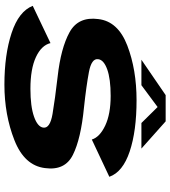

<svg xmlns="http://www.w3.org/2000/svg" viewBox="30 -796 772 871"><g transform="rotate(90 415.5 -361.0)"><path d="M364.5 4.5Q501 4.5 616.2 -40.8Q731.5 -86 743 -179.5Q755.5 -270 683 -306.2Q610.5 -342.5 468 -356.5Q370.5 -367 307.8 -378.8Q245 -390.5 249 -420.5Q251.5 -446 295 -461.8Q338.5 -477.5 415.5 -477.5Q498 -477.5 550.2 -452.8Q602.5 -428 613.5 -392L782.5 -471.5Q761 -532.5 667.8 -563.8Q574.5 -595 435.5 -595Q296.5 -595 187 -553Q77.5 -511 67 -421.5Q55 -330.5 126.8 -291Q198.5 -251.5 328 -237Q431.5 -225 497.5 -213.8Q563.5 -202.5 559.5 -172Q556 -146 509.5 -129.8Q463 -113.5 383.5 -113.5Q293 -113.5 239.5 -138.5Q186 -163.5 176 -204.5L7 -124Q32 -60.5 130.5 -28Q229 4.5 364.5 4.5ZM251.5 -617H367L466 -690.5L538.5 -617H654.5L531 -727H412Z"/></g></svg>

Font: Anybody Expanded
Style: Bold Italic
Weight: 700
Width: 7
Italic angle: -10°
Version: Version 1.113;gftools[0.9.25]